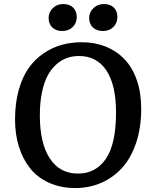

<svg xmlns="http://www.w3.org/2000/svg" viewBox="-20 -926 759 960"><path d="M295.9 -905.8Q327.6 -905.8 345.7 -888.2Q363.8 -870.6 363.8 -840.8Q363.8 -810.5 343.5 -790.8Q323.2 -771 291 -771Q259.8 -771 241.5 -788.8Q223.1 -806.6 223.1 -835.9Q223.1 -865.2 244.1 -885.5Q265.1 -905.8 295.9 -905.8ZM566.9 -840.8Q566.9 -810.5 546.6 -790.8Q526.4 -771 495.1 -771Q462.9 -771 444.3 -788.8Q425.8 -806.6 425.8 -835.9Q425.8 -865.2 447.3 -885.5Q468.8 -905.8 500 -905.8Q531.2 -905.8 549.1 -888.2Q566.9 -870.6 566.9 -840.8ZM55.2 -328.1Q55.2 -410.2 73.7 -476.3Q92.3 -542.5 123.8 -586.4Q155.3 -630.4 198.5 -659.7Q241.7 -689 289.1 -701.9Q336.4 -714.8 389.2 -714.8Q454.1 -714.8 508.3 -693.1Q562.5 -671.4 602.3 -630.1Q642.1 -588.9 664.1 -525.4Q686 -461.9 686 -381.8Q686 -287.6 660.6 -211.9Q635.3 -136.2 590.8 -87.2Q546.4 -38.1 486.6 -12Q426.8 14.2 356.9 14.2Q282.7 14.2 224.4 -12.5Q166 -39.1 129.4 -85.9Q92.8 -132.8 74 -194.3Q55.2 -255.9 55.2 -328.1ZM179.2 -349.1Q179.2 -211.4 228.5 -134.8Q277.8 -58.1 370.1 -58.1Q458.5 -58.1 509.3 -131.8Q560.1 -205.6 560.1 -363.8Q560.1 -501.5 512 -573.7Q463.9 -646 375 -646Q342.8 -646 314.5 -636Q286.1 -626 261 -603.5Q235.8 -581.1 217.8 -547.1Q199.7 -513.2 189.5 -462.6Q179.2 -412.1 179.2 -349.1Z"/></svg>

Font: Literata Book SemiBold
Style: Italic
Weight: 600
Italic angle: -3°
Designer: Latin by Veronika Burian and Jose Scaglione. Greek by Irene Vlachou. Cyrillic by Vera Evstafieva
Foundry: TypeTogether
Version: Version 1.003;PS 001.003;hotconv 1.0.88;makeotf.lib2.5.64775